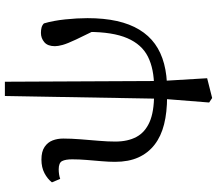

<svg xmlns="http://www.w3.org/2000/svg" viewBox="-70 -606 868 767"><g transform="rotate(-90 363.5 -223.0)"><path d="M355 191 337 179 352 -10 363 -637H420L423 -12L434 171ZM360 11Q298 11 250 -1Q202 -13 168.5 -39Q135 -65 117.5 -104Q100 -143 100 -197Q100 -221 102.5 -250.5Q105 -280 107.5 -310Q110 -340 110 -368Q110 -395 103 -408.5Q96 -422 70 -422Q60 -422 50 -420.5Q40 -419 32 -416L18 -449Q32 -467 55 -479Q78 -491 109 -491Q141 -491 159.5 -478.5Q178 -466 185.5 -446.5Q193 -427 193 -404Q193 -372 190 -334.5Q187 -297 184 -261Q181 -225 181 -196Q181 -146 199.5 -111.5Q218 -77 259 -59Q300 -41 369 -41ZM390 11 398 -41Q471 -41 520 -65.5Q569 -90 594 -148Q619 -206 619 -305Q619 -321 615.5 -339.5Q612 -358 610 -372H625L637 -253Q605 -318 588.5 -353Q572 -388 567 -406.5Q562 -425 562 -437Q562 -466 578 -479.5Q594 -493 615 -493Q627 -493 636.5 -490.5Q646 -488 653 -481Q664 -444 669 -396Q674 -348 674 -307Q674 -241 662.5 -189.5Q651 -138 628 -100Q605 -62 571 -37.5Q537 -13 491.5 -1Q446 11 390 11Z"/></g></svg>

Font: Source Serif 4 18pt
Style: Regular
Weight: 400
Designer: Frank Grießhammer
Foundry: Adobe Systems Incorporated
Version: Version 4.004;hotconv 1.0.116;makeotfexe 2.5.65601